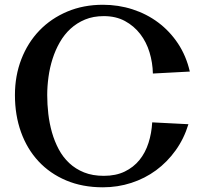

<svg xmlns="http://www.w3.org/2000/svg" viewBox="-20 -755 851 810"><path d="M780.8 -453.1 625 -444.8Q624 -490.7 610.8 -534.2Q597.7 -577.6 571.5 -611.6Q545.4 -645.5 507.1 -666.3Q468.8 -687 418 -687Q373.5 -687 338.9 -672.6Q304.2 -658.2 277.6 -633.8Q251 -609.4 232.2 -576.4Q213.4 -543.5 201.7 -506.6Q189.9 -469.7 184.6 -430.4Q179.2 -391.1 179.2 -354Q179.2 -314.9 183.8 -274.7Q188.5 -234.4 199.2 -196.5Q210 -158.7 227.8 -125.2Q245.6 -91.8 272.2 -66.9Q298.8 -42 334.7 -27.6Q370.6 -13.2 418 -13.2Q468.8 -13.2 506.1 -31.2Q543.5 -49.3 568.4 -80.1Q593.3 -110.8 606.4 -151.9Q619.6 -192.9 622.1 -238.8L774.9 -231Q756.3 -169.9 720.9 -120.6Q685.5 -71.3 638.4 -36.6Q591.3 -2 533.9 16.6Q476.6 35.2 414.1 35.2Q327.6 35.2 259 6.1Q190.4 -22.9 142.3 -74.7Q94.2 -126.5 68.6 -197.8Q43 -269 43 -354Q43 -435.5 70.1 -505.4Q97.2 -575.2 146.2 -626.2Q195.3 -677.2 263.7 -706.1Q332 -734.9 414.1 -734.9Q479.5 -734.9 539.3 -715.6Q599.1 -696.3 647.7 -659.9Q696.3 -623.5 731 -571.3Q765.6 -519 780.8 -453.1Z"/></svg>

Font: Original Surfer
Style: Regular
Weight: 400
Designer: Astigmatic (AOETI)
Foundry: Astigmatic (AOETI)
Version: Version 1.001